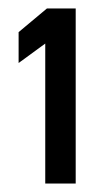

<svg xmlns="http://www.w3.org/2000/svg" viewBox="-20 -822 231 454"><path d="M24 -673 87 -719V-388H159V-802H91L24 -746Z"/></svg>

Font: Charger Sport
Style: SeBdExt
Weight: 600
Designer: Jasper
Foundry: Cannot Into Space Fonts
Version: Version 1.1